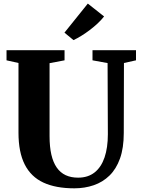

<svg xmlns="http://www.w3.org/2000/svg" viewBox="-20 -1016 768 1044"><path d="M384 8Q283.5 8 216 -23.2Q148.5 -54.5 114.5 -121.5Q80.5 -188.5 80.5 -294.5V-673.5L15.5 -688V-743H331V-688L249.5 -672.5V-275.5Q249.5 -218 259.2 -175.5Q269 -133 288.5 -105Q308 -77 337 -63.5Q366 -50 404.5 -50Q458.5 -50 494.5 -78.5Q530.5 -107 548.5 -160Q566.5 -213 566.5 -286L565 -673L483 -688V-743H719.5V-688L654 -673.5L653 -292.5Q653 -211.5 632.5 -154.2Q612 -97 575.2 -61.2Q538.5 -25.5 489.5 -8.8Q440.5 8 384 8ZM379.5 -798 330.5 -838.5 457.5 -996.5 546 -926.5Q530.5 -907 510.8 -888.5Q491 -870 468.5 -853Q446 -836 423.5 -822Q401 -808 380 -798Z"/></svg>

Font: Merriweather 48pt ExtraBold
Style: Regular
Weight: 800
Version: Version 2.100